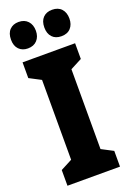

<svg xmlns="http://www.w3.org/2000/svg" viewBox="-174 -986 701 1044"><g transform="rotate(-20 177.0 -464.0)"><path d="M329 0H25V-91L92 -126V-588L25 -623V-714H329V-623L262 -588V-126L329 -91ZM8 -851Q8 -888 27.5 -908Q47 -928 79 -928Q113 -928 132.5 -907Q152 -886 152 -851Q152 -817 132.5 -796Q113 -775 79 -775Q47 -775 27.5 -795Q8 -815 8 -851ZM201 -851Q201 -888 220.5 -908Q240 -928 273 -928Q308 -928 327 -907Q346 -886 346 -851Q346 -817 327 -796Q308 -775 273 -775Q239 -775 220 -795.5Q201 -816 201 -851Z"/></g></svg>

Font: Noto Sans Thai Looped ExtraCondensed Black
Style: Regular
Weight: 900
Width: 2
Designer: Sasikarn Vongin, Ben Mitchell
Foundry: The Fontpad Ltd
Version: Version 1.001; ttfautohint (v1.8.4.7-5d5b)